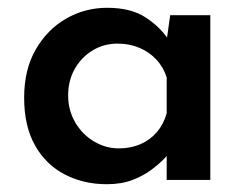

<svg xmlns="http://www.w3.org/2000/svg" viewBox="-20 -462 637 493"><path d="M254 11Q195 11 146.5 -14Q98 -39 70 -88.5Q42 -138 42 -211Q42 -283 71.5 -334.5Q101 -386 149.5 -414Q198 -442 255 -442Q316 -442 353.5 -417.5Q391 -393 412 -361L406 -345L417 -423H520V0H408V-103L419 -76Q416 -70 403.5 -56.5Q391 -43 370 -27Q349 -11 320.5 0Q292 11 254 11ZM285 -81Q316 -81 341 -92Q366 -103 383 -123Q400 -143 408 -171V-263Q400 -289 382 -308.5Q364 -328 338.5 -339Q313 -350 282 -350Q247 -350 218.5 -333Q190 -316 172.5 -286Q155 -256 155 -217Q155 -179 173 -148Q191 -117 221 -99Q251 -81 285 -81Z"/></svg>

Font: Josefin Sans Thin SemiBold
Style: Regular
Weight: 600
Version: Version 2.000